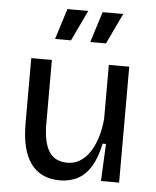

<svg xmlns="http://www.w3.org/2000/svg" viewBox="-54 -794 694 853"><g transform="rotate(5 293.5 -367.5)"><path d="M245 13Q159 13 115 -47Q71 -107 71 -226V-517H163V-234Q163 -150 189 -109Q215 -68 271 -68Q302 -68 326.5 -83Q351 -98 370 -126Q389 -154 401 -192.5Q413 -231 417 -276V-517H508V-216V0H427L435 -166H420Q407 -104 383.5 -64.5Q360 -25 325 -6Q290 13 245 13ZM240 -611H169L212 -748H305ZM396 -611H326L369 -748H461Z"/></g></svg>

Font: Bricolage Grotesque 96pt ExtraBold
Style: Regular
Weight: 400
Version: Version 1.001;gftools[0.9.33.dev8+g029e19f]